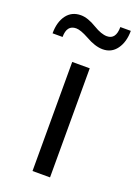

<svg xmlns="http://www.w3.org/2000/svg" viewBox="-189 -770 589 827"><g transform="rotate(20 105.5 -356.0)"><path d="M151 0H70.7V-500H151ZM262.1 -712.1Q262.1 -661.1 238.6 -628.5Q215.2 -596 174.7 -596Q139.9 -596 96 -621.2Q58.1 -641.9 37.9 -641.9Q-5.1 -641.9 -5.1 -586.9H-51Q-51 -638.9 -27.5 -670.5Q-4 -702 37.9 -702Q69.7 -702 111.1 -676.8Q147 -655.1 172.7 -655.1Q214.1 -655.1 214.1 -712.1Z"/></g></svg>

Font: Myanmar KatKuu
Style: Regular
Weight: 400
Designer: Khon Soe Zaw Thu
Foundry: MPUA
Version: Version 1.00 September 13, 2016, initial release